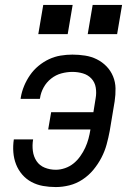

<svg xmlns="http://www.w3.org/2000/svg" viewBox="-20 -749 540 777"><path d="M206 8Q179 8 154 3.5Q129 -1 107.5 -12.5Q86 -24 70 -42.5Q54 -61 45 -84Q36 -107 34 -133Q32 -159 36 -185H114Q110 -161 113 -138Q116 -115 128 -97Q140 -79 161 -70.5Q182 -62 206 -62Q224 -62 243 -68.5Q262 -75 277.5 -87.5Q293 -100 305 -117Q317 -134 325 -151.5Q333 -169 338 -187.5Q343 -206 346 -225H175L187 -295H358L367 -351Q371 -373 367.5 -394.5Q364 -416 350 -431Q336 -446 315.5 -452Q295 -458 273 -458Q251 -458 228.5 -452Q206 -446 187 -431Q168 -416 156.5 -395Q145 -374 142 -352Q142 -351 141.5 -350.5Q141 -350 141 -349H63Q64 -350 64 -351.5Q64 -353 64 -354Q68 -378 77.5 -401Q87 -424 101.5 -445Q116 -466 136 -482.5Q156 -499 178.5 -509.5Q201 -520 225 -524Q249 -528 273 -528Q299 -528 324.5 -524Q350 -520 372 -509Q394 -498 411 -480.5Q428 -463 437.5 -440Q447 -417 447.5 -391.5Q448 -366 444 -339L424 -219Q419 -192 411.5 -164.5Q404 -137 390.5 -111Q377 -85 358 -62Q339 -39 314 -22.5Q289 -6 261 1Q233 8 206 8ZM335 -611 355 -729H474L454 -611ZM135 -611 155 -729H274L254 -611Z"/></svg>

Font: Iosevka SS04 Oblique
Style: Regular
Weight: 400
Italic angle: -9°
Monospace: yes
Designer: Belleve Invis
Foundry: Belleve Invis
Version: Version 19.0.0; ttfautohint (v1.8.4)